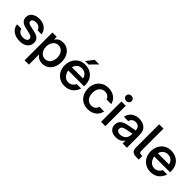

<svg xmlns="http://www.w3.org/2000/svg" viewBox="241 -2146 3721 3721"><g transform="rotate(45 2101.5 -285.5)"><path d="M37 -185H156Q168 -137 205 -111Q242 -85 300 -85Q349 -85 378.5 -103.5Q408 -122 408 -156Q408 -183 389.5 -199Q371 -215 343.5 -223.5Q316 -232 268 -242Q202 -255 160.5 -269Q119 -283 89.5 -315.5Q60 -348 60 -405Q60 -485 120 -527Q180 -569 272 -569Q368 -569 432 -520Q496 -471 511 -384H400Q388 -429 354 -451.5Q320 -474 272 -474Q227 -474 201 -457Q175 -440 175 -411Q175 -387 192.5 -372.5Q210 -358 236.5 -350.5Q263 -343 310 -334Q377 -322 420 -307Q463 -292 494 -258.5Q525 -225 525 -166Q525 -85 465 -37Q405 11 300 11Q196 11 123.5 -39Q51 -89 37 -185Z M1165 -280Q1165 -195 1134 -129Q1103 -63 1047.5 -26.5Q992 10 919 10Q866 10 827 -9Q788 -28 752 -76V204H634V-559H752V-483Q788 -531 826.5 -550.5Q865 -570 919 -570Q992 -570 1047.5 -533.5Q1103 -497 1134 -431Q1165 -365 1165 -280ZM740 -280Q740 -226 760 -183Q780 -140 815 -116Q850 -92 895 -92Q964 -92 1005 -145Q1046 -198 1046 -280Q1046 -362 1005 -415Q964 -468 895 -468Q850 -468 815 -444Q780 -420 760 -377Q740 -334 740 -280Z M1251 -277Q1251 -353 1282.5 -420Q1314 -487 1376.5 -528Q1439 -569 1527 -569Q1601 -569 1664.5 -537.5Q1728 -506 1766.5 -442Q1805 -378 1805 -285V-255H1371Q1377 -216 1390 -193Q1410 -146 1447.5 -119Q1485 -92 1533 -92Q1584 -92 1620.5 -118.5Q1657 -145 1673 -185H1795Q1768 -98 1701 -43.5Q1634 11 1530 11Q1448 11 1384.5 -26.5Q1321 -64 1286 -129.5Q1251 -195 1251 -277ZM1682 -348Q1678 -379 1664 -401Q1644 -436 1609 -454.5Q1574 -473 1531 -473Q1487 -473 1453 -454.5Q1419 -436 1398 -401Q1385 -381 1378 -348ZM1567 -614H1472L1588 -763H1715Z M1888 -282Q1888 -365 1923 -430.5Q1958 -496 2021 -532.5Q2084 -569 2166 -569Q2265 -569 2333.5 -519Q2402 -469 2422 -383H2294Q2280 -425 2246.5 -448Q2213 -471 2166 -471Q2120 -471 2084 -447.5Q2048 -424 2028 -381Q2008 -338 2008 -282Q2008 -224 2028 -180Q2048 -136 2084 -112Q2120 -88 2166 -88Q2217 -88 2251.5 -114Q2286 -140 2297 -185H2425Q2406 -93 2336 -41Q2266 11 2166 11Q2084 11 2021 -26Q1958 -63 1923 -129.5Q1888 -196 1888 -282Z M2643 0H2525V-559H2643ZM2507 -703Q2507 -734 2529.5 -754.5Q2552 -775 2584 -775Q2617 -775 2639 -754.5Q2661 -734 2661 -703Q2661 -672 2639 -651.5Q2617 -631 2584 -631Q2552 -631 2529.5 -651.5Q2507 -672 2507 -703Z M2749 -152Q2749 -230 2810 -275Q2854 -307 2940 -324L3117 -357Q3116 -413 3087 -443Q3056 -474 3003 -474Q2960 -474 2928 -449.5Q2896 -425 2888 -383H2770Q2784 -473 2850.5 -521Q2917 -569 3004 -569Q3054 -569 3097.5 -555Q3141 -541 3172 -513Q3213 -475 3223.5 -424Q3234 -373 3234 -303V0H3116V-80Q3094 -42 3060 -20Q3013 11 2931 11Q2849 11 2799 -32Q2749 -75 2749 -152ZM3034 -102Q3081 -126 3099.5 -165Q3118 -204 3118 -268L2969 -239Q2911 -227 2887 -205Q2867 -185 2867 -155Q2867 -122 2891.5 -103.5Q2916 -85 2957 -85Q2998 -85 3034 -102Z M3486 0Q3421 0 3388 -30Q3355 -60 3355 -129V-763H3473V-160Q3473 -127 3484.5 -113Q3496 -99 3526 -99H3559V0Z M3608 -277Q3608 -353 3639.5 -420Q3671 -487 3733.5 -528Q3796 -569 3884 -569Q3958 -569 4021.5 -537.5Q4085 -506 4123.5 -442Q4162 -378 4162 -285V-255H3728Q3734 -216 3747 -193Q3767 -146 3804.5 -119Q3842 -92 3890 -92Q3941 -92 3977.5 -118.5Q4014 -145 4030 -185H4152Q4125 -98 4058 -43.5Q3991 11 3887 11Q3805 11 3741.5 -26.5Q3678 -64 3643 -129.5Q3608 -195 3608 -277ZM4039 -348Q4035 -379 4021 -401Q4001 -436 3966 -454.5Q3931 -473 3888 -473Q3844 -473 3810 -454.5Q3776 -436 3755 -401Q3742 -381 3735 -348Z"/></g></svg>

Font: Open Sauce One SemiBold
Style: Regular
Weight: 600
Designer: Alfredo Marco Pradil
Foundry: Creative Sauce Fz LLC
Version: Version 1.477